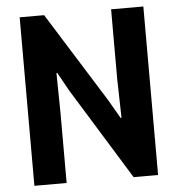

<svg xmlns="http://www.w3.org/2000/svg" viewBox="-52 -769 756 817"><g transform="rotate(-5 326.0 -360.0)"><path d="M62 0V-719.7H166.5L407.2 -334.5L452.6 -255.9H456.5L452.6 -421.9V-719.7H590.3V0H485.8L245.6 -389.6L200.7 -470.2H197.3L199.7 -297.9V0Z"/></g></svg>

Font: Reddit Sans Condensed
Style: Bold
Weight: 700
Designer: Stephen Hutchings
Foundry: Reddit
Version: Version 1.014